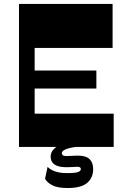

<svg xmlns="http://www.w3.org/2000/svg" viewBox="-20 -750 637 980"><path d="M112 -505.4V-730H554.7V-505.4ZM112 0V-169.7H560.3V0ZM76.9 0V-730H156.9V0ZM140.9 -298V-390H471.9V-298ZM325.5 209.7Q274 209.7 247 195.7Q220 181.7 210 162.2L222.8 101.8Q237.5 116.8 262 125.1Q286.5 133.5 322.5 133.5Q366 133.5 379.4 127.8Q392.7 122 392.7 112.8Q392.7 101.2 374.7 101.2Q362.7 102 347.9 102.7Q333 103.5 319.5 103.5Q277.8 103.5 258.1 89.6Q238.5 75.7 238.5 49.5Q238.5 28 254.3 11.5Q270 -5 298 -14.5L365.5 0Q328.5 5.5 312 13.6Q295.5 21.8 295.5 32Q295.5 37.5 300.5 42Q305.5 46.5 318.5 46.5Q332 46.5 348 45.4Q364 44.3 376.5 44.3Q419 44.3 437.2 62.3Q455.5 80.3 455.5 113Q455.5 157.5 424.9 183.6Q394.2 209.7 325.5 209.7Z"/></svg>

Font: Savate ExtraLight
Style: Regular
Weight: 200
Designer: Max Esnée
Foundry: Plomb Type
Version: Version 2.000